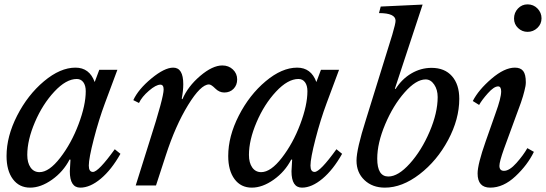

<svg xmlns="http://www.w3.org/2000/svg" viewBox="-20 -850 2504 880"><path d="M332 -488Q283 -488 229 -430Q175 -372 140 -290Q105 -208 105 -140Q105 -104 120 -82.5Q135 -61 161 -61Q205 -61 256 -127Q307 -193 340 -280.5Q373 -368 373 -432Q373 -458 362 -473Q351 -488 332 -488ZM414 -474 435 -530H518L461 -377Q433 -302 410 -213Q387 -124 387 -91Q387 -62 406 -62Q431 -62 506 -166L532 -145Q491 -72 442 -31Q393 10 348 10Q300 10 300 -65L303 -118L299 -119Q270 -63 218.5 -26.5Q167 10 118 10Q68 10 39 -29Q10 -68 10 -135Q10 -225 58.5 -320Q107 -415 181.5 -477.5Q256 -540 326 -540Q390 -540 414 -474Z M591 -391Q614 -441 674 -490.5Q734 -540 774 -540Q820 -540 820 -464Q820 -434 813 -398L816 -395Q841 -454 897.5 -502Q954 -550 999 -550Q1028 -550 1047.5 -531.5Q1067 -513 1067 -486Q1067 -460 1050.5 -443Q1034 -426 1008 -426Q985 -426 966.5 -444.5Q948 -463 938 -463Q900 -463 842 -368.5Q784 -274 740 -138L695 0H602L667 -207Q730 -403 730 -440Q730 -462 715 -462Q695 -462 662.5 -434Q630 -406 617 -378Z M1348 -488Q1299 -488 1245 -430Q1191 -372 1156 -290Q1121 -208 1121 -140Q1121 -104 1136 -82.5Q1151 -61 1177 -61Q1221 -61 1272 -127Q1323 -193 1356 -280.5Q1389 -368 1389 -432Q1389 -458 1378 -473Q1367 -488 1348 -488ZM1430 -474 1451 -530H1534L1477 -377Q1449 -302 1426 -213Q1403 -124 1403 -91Q1403 -62 1422 -62Q1447 -62 1522 -166L1548 -145Q1507 -72 1458 -31Q1409 10 1364 10Q1316 10 1316 -65L1319 -118L1315 -119Q1286 -63 1234.5 -26.5Q1183 10 1134 10Q1084 10 1055 -29Q1026 -68 1026 -135Q1026 -225 1074.5 -320Q1123 -415 1197.5 -477.5Q1272 -540 1342 -540Q1406 -540 1430 -474Z M1917 -829 1790 -444 1793 -442Q1822 -488 1865.5 -513.5Q1909 -539 1958 -539Q2018 -539 2051.5 -501Q2085 -463 2085 -397Q2085 -304 2034 -208.5Q1983 -113 1903 -51.5Q1823 10 1744 10Q1687 10 1650.5 -24.5Q1614 -59 1614 -114Q1614 -166 1657 -301L1778 -691Q1793 -742 1793 -755Q1793 -790 1717 -790L1725 -820ZM1760 -41Q1805 -41 1858.5 -100.5Q1912 -160 1949 -246.5Q1986 -333 1986 -405Q1986 -439 1970 -462.5Q1954 -486 1931 -486Q1887 -486 1834.5 -426.5Q1782 -367 1745.5 -280.5Q1709 -194 1709 -123Q1709 -41 1760 -41Z M2251 -330Q2277 -401 2277 -431Q2277 -454 2263 -454Q2244 -454 2216 -422.5Q2188 -391 2176 -369L2147 -387Q2173 -438 2232.5 -489Q2292 -540 2340 -540Q2366 -540 2378 -524.5Q2390 -509 2390 -473Q2390 -465 2388.5 -455.5Q2387 -446 2383.5 -433Q2380 -420 2377 -409Q2374 -398 2367.5 -379.5Q2361 -361 2356 -348Q2351 -335 2342 -310Q2333 -285 2327 -269L2290 -168Q2269 -109 2269 -90Q2269 -67 2290 -67Q2315 -67 2347 -103Q2379 -139 2397 -171L2427 -154Q2398 -94 2342.5 -42Q2287 10 2227 10Q2169 10 2169 -55Q2169 -97 2206 -202ZM2398 -704Q2373 -704 2354.5 -721.5Q2336 -739 2336 -765Q2336 -792 2354 -811Q2372 -830 2398 -830Q2425 -830 2443.5 -811Q2462 -792 2462 -766Q2462 -740 2443 -722Q2424 -704 2398 -704Z"/></svg>

Font: Libre Baskerville
Style: Italic
Weight: 400
Italic angle: -15°
Designer: Pablo Impallari, Rodrigo Fuenzalida
Foundry: Pablo Impallari, Rodrigo Fuenzalida
Version: Version 1.051;Glyphs 3.2.3 (3260)